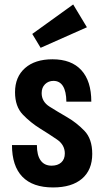

<svg xmlns="http://www.w3.org/2000/svg" viewBox="-20 -813 455 843"><path d="M385 -137.3Q385 -203.3 350.4 -239Q315.9 -274.7 273.9 -298.9Q232 -323.1 197.4 -344.9Q162.9 -366.7 162.9 -404.3Q162.9 -428.7 177.8 -443.3Q192.7 -457.9 214.9 -457.9Q242.1 -457.9 256.5 -434.8Q270.9 -411.7 271.4 -366.7H380.9Q380.9 -457.3 337.1 -505Q293.4 -552.7 210.3 -552.7Q133.6 -552.7 89.8 -514Q46 -475.3 46 -408.1Q46 -345.4 80.2 -309.9Q114.4 -274.4 155.3 -249.1Q196.1 -223.9 230.4 -200.4Q264.6 -177 264.6 -139.1Q264.6 -113.9 248.9 -99.7Q233.3 -85.6 206.6 -85.6Q175.1 -85.6 158.6 -108.4Q142 -131.1 142 -176H32.6Q32.6 -84.3 78.1 -37.1Q123.7 10 212.9 10Q295.1 10 340.1 -28.4Q385 -66.9 385 -137.3ZM158.4 -603.1 361.6 -693.3 301.3 -793.4 121.7 -664Z"/></svg>

Font: Secuela Black
Style: Regular
Weight: 900
Designer: Fernando Haro
Foundry: deFharo
Version: Version 1.704